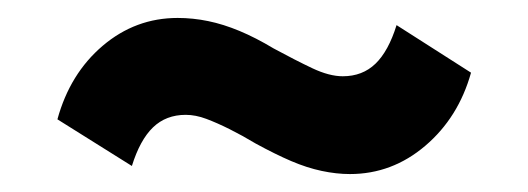

<svg xmlns="http://www.w3.org/2000/svg" viewBox="-20 -393 589 214"><path d="M370 -199Q355 -199 338.5 -202.5Q322 -206 304.5 -213.5Q287 -221 265 -233Q250 -242 236 -249Q222 -256 210 -260.5Q198 -265 187 -265Q165 -265 150.5 -251Q136 -237 127 -208L44 -260Q58 -311 94.5 -342Q131 -373 178 -373Q195 -373 212 -369.5Q229 -366 247 -358.5Q265 -351 285 -339Q309 -326 328 -317Q347 -308 362 -308Q384 -308 398.5 -322Q413 -336 422 -365L505 -312Q491 -262 454 -230.5Q417 -199 370 -199Z"/></svg>

Font: Nunito Sans 7pt SemiCondensed Black
Style: Regular
Weight: 900
Width: 4
Designer: Vernon Adams
Foundry: Vernon Adams
Version: Version 3.101;gftools[0.9.27]